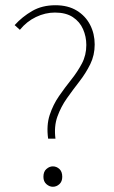

<svg xmlns="http://www.w3.org/2000/svg" viewBox="-20 -702 434 734"><path d="M164 -172Q157 -223 170 -262.5Q183 -302 205.5 -334.5Q228 -367 252 -397Q276 -427 293 -459Q310 -491 310 -530Q310 -562 297.5 -590.5Q285 -619 258.5 -636.5Q232 -654 190 -654Q153 -654 117.5 -637Q82 -620 56 -588L36 -606Q65 -638 103 -660Q141 -682 192 -682Q240 -682 273.5 -661.5Q307 -641 324.5 -607Q342 -573 342 -532Q342 -491 325 -456.5Q308 -422 283.5 -390.5Q259 -359 236 -326.5Q213 -294 199.5 -256.5Q186 -219 192 -172ZM182 12Q169 12 157.5 2Q146 -8 146 -26Q146 -46 157.5 -56Q169 -66 182 -66Q196 -66 207 -56Q218 -46 218 -26Q218 -8 207 2Q196 12 182 12Z"/></svg>

Font: Source Sans Variable
Style: Regular
Weight: 200
Designer: Paul D. Hunt
Foundry: Adobe Systems Incorporated
Version: Version 3.006;hotconv 1.0.111;makeotfexe 2.5.65597